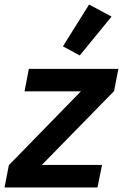

<svg xmlns="http://www.w3.org/2000/svg" viewBox="-29 -825 541 845"><path d="M400 0H-9L10 -98L327 -423H79L98 -522H492L473 -424L155 -99H420ZM462 -752 322 -581 248 -621 363 -805Z"/></svg>

Font: IBM Plex Sans SemiBold
Style: Italic
Weight: 600
Italic angle: -11.31°
Designer: Mike Abbink, Paul van der Laan, Pieter van Rosmalen
Foundry: Bold Monday
Version: Version 3.201